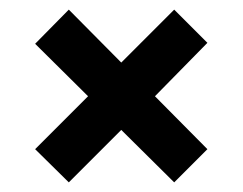

<svg xmlns="http://www.w3.org/2000/svg" viewBox="-20 -612 504 399"><path d="M53 -302 163 -412 53 -521 123 -592 232 -482 342 -592 411 -523 302 -412 411 -302 342 -233 232 -342 123 -233Z"/></svg>

Font: Oswald SemiBold
Style: Regular
Weight: 400
Version: Version